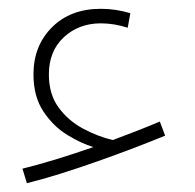

<svg xmlns="http://www.w3.org/2000/svg" viewBox="-20 -360 443 436"><path d="M41 56 31 23Q100 6 192 -26Q165 -34 133 -53.5Q101 -73 78.5 -107Q56 -141 56 -191Q56 -256 98 -298Q140 -340 209 -340Q243 -340 276 -330L270 -297Q239 -307 209 -307Q159 -307 125 -275.5Q91 -244 91 -191Q91 -146 113 -116Q135 -86 168.5 -68Q202 -50 236 -42Q263 -52 290 -62.5Q317 -73 343 -84L355 -52Q326 -40 285.5 -24.5Q245 -9 201 6.5Q157 22 115.5 35Q74 48 41 56Z"/></svg>

Font: Noto Sans Arabic SemCond ExtLt
Style: Regular
Weight: 200
Width: 4
Designer: Monotype Design Team, Nadine Chahine, Nizar Qandah and Khaled Hosny
Foundry: Monotype Imaging Inc.
Version: Version 2.012; ttfautohint (v1.8.4.7-5d5b)